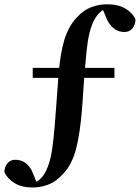

<svg xmlns="http://www.w3.org/2000/svg" viewBox="-29 -748 643 884"><path d="M122.6 115.3Q71 115.3 38.4 95.2Q5.9 75.2 -8.7 45.2Q-8.4 20.3 5.1 3.9Q18.6 -12.4 41.7 -12.4Q63.6 -12.4 82.8 -1.6Q102 9.2 117.2 37.2L145.8 105.7L107.8 102.3L118.1 98.1Q158.9 85.4 180.5 43.1Q194.8 16.4 203.5 -21.1Q212.2 -58.6 217.6 -112Q223 -165.4 228.3 -238.8L240.5 -404.1Q248.5 -504.4 267.9 -566.6Q287.3 -628.8 325.2 -668.1Q355.5 -701.7 391.4 -715Q427.2 -728.3 463.1 -728.3Q514.7 -728.3 548 -708.8Q581.3 -689.2 594.8 -658.5Q594.5 -634 580.8 -617.3Q567 -600.6 543.7 -600.6Q521.8 -600.6 502.6 -612Q483.4 -623.5 467.2 -650.4L437.6 -720.1L476.6 -716.8L465.1 -711.2Q445.6 -705 431.5 -691.4Q417.4 -677.9 406.6 -659.4Q392.3 -633.4 383.6 -598.4Q374.9 -563.5 370 -517.1Q365.1 -470.6 359.9 -407.5L349.3 -253.8Q340 -133.4 320.8 -60.9Q301.6 11.5 261.3 52.5Q230.1 87.6 194.2 101.5Q158.2 115.3 122.6 115.3ZM121.7 -389.6V-435.5H497.9V-389.6Z"/></svg>

Font: Noto Serif HK
Style: Regular
Weight: 200
Designer: Ryoko NISHIZUKA 西塚涼子 (kana & ideographs); Frank Grießhammer (Latin, Greek & Cyrillic); Wenlong ZHANG 张文龙 (bopomofo); San
Foundry: Adobe
Version: Version 2.001;hotconv 1.1.0;makeotfexe 2.6.0